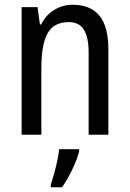

<svg xmlns="http://www.w3.org/2000/svg" viewBox="-20 -567 545 808"><path d="M286 -547Q360 -547 398 -501.5Q436 -456 436 -360V0H353V-347Q353 -410 333 -442Q313 -474 270 -474Q206 -474 180 -426.5Q154 -379 154 -279V0H71V-537H138L148 -464H153Q173 -504 208.5 -525.5Q244 -547 286 -547ZM313 71Q304 105 283.5 147.5Q263 190 241 221H194V210Q200 192 207.5 165Q215 138 221 109.5Q227 81 229 61H313Z"/></svg>

Font: Noto Sans Thai Cond
Style: Regular
Weight: 400
Width: 3
Designer: Monotype Design Team
Foundry: Monotype Imaging Inc.
Version: Version 2.002; ttfautohint (v1.8.4.7-5d5b)